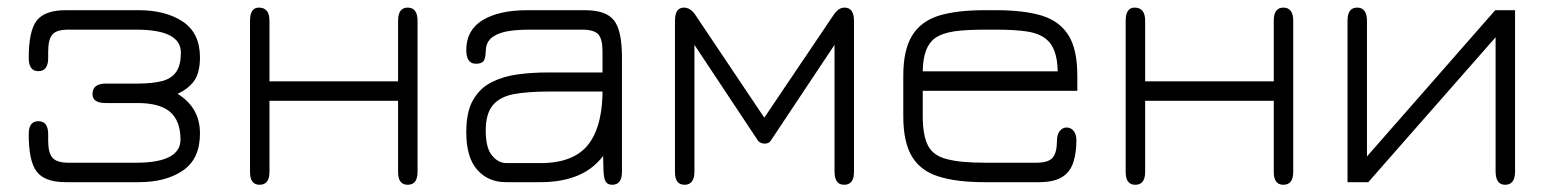

<svg xmlns="http://www.w3.org/2000/svg" viewBox="-20 -490 4180 518"><path d="M354.5 1.5C354.5 1.5 157.5 1.5 157.5 1.5C119.5 1.5 93.5 -8 79 -27C64.5 -46 57.5 -79.5 57.5 -128C57.5 -128 57.5 -128 57.5 -128C57.5 -151.5 66 -163 83.5 -163C83.5 -163 83.5 -163 83.5 -163C101 -163 110 -151.5 110 -128C110 -128 110 -128 110 -128C110 -128 110 -110 110 -110C110 -88 114 -72.5 122 -64C129.5 -55.5 144 -51 164.5 -51C164.5 -51 164.5 -51 164.5 -51C164.5 -51 347.5 -51 347.5 -51C427 -51 467 -72 467 -113.5C467 -113.5 467 -113.5 467 -113.5C467 -147 457.5 -172 439 -188C420.5 -204 391 -212 351.5 -212C351.5 -212 351.5 -212 351.5 -212C351.5 -212 265.5 -212 265.5 -212C241.5 -212 229.5 -220 229.5 -236C229.5 -236 229.5 -236 229.5 -236C229.5 -255 241.5 -264.5 265.5 -264.5C265.5 -264.5 265.5 -264.5 265.5 -264.5C265.5 -264.5 351.5 -264.5 351.5 -264.5C379 -264.5 401 -267 418 -271.5C435 -276 447.5 -284.5 456 -297C464 -309 468 -326 468 -348C468 -348 468 -348 468 -348C468 -389.5 428 -410 347.5 -410C347.5 -410 347.5 -410 347.5 -410C347.5 -410 164.5 -410 164.5 -410C144 -410 129.5 -406 122 -397.5C114 -389 110 -373.5 110 -351.5C110 -351.5 110 -351.5 110 -351.5C110 -351.5 110 -333.5 110 -333.5C110 -310 101 -298 83.5 -298C83.5 -298 83.5 -298 83.5 -298C66 -298 57.5 -310 57.5 -333.5C57.5 -333.5 57.5 -333.5 57.5 -333.5C57.5 -382 64.5 -415.5 79 -434.5C93.5 -453 119.5 -462.5 157.5 -462.5C157.5 -462.5 157.5 -462.5 157.5 -462.5C157.5 -462.5 354.5 -462.5 354.5 -462.5C403 -462.5 443 -452 473.5 -431.5C504 -411 519.5 -379 519.5 -335.5C519.5 -335.5 519.5 -335.5 519.5 -335.5C519.5 -307 514 -286 503.5 -271.5C493 -257 478 -245.5 459 -237C459 -237 459 -237 459 -237C499.5 -212 519.5 -176.5 519.5 -130C519.5 -130 519.5 -130 519.5 -130C519.5 -84 504 -50.5 473.5 -30C443 -9 403 1.5 354.5 1.5C354.5 1.5 354.5 1.5 354.5 1.5Z M680.5 8.5C680.5 8.5 680.5 8.5 680.5 8.5C663 8.5 654.5 -3 654.5 -26C654.5 -26 654.5 -26 654.5 -26C654.5 -26 654.5 -434 654.5 -434C654.5 -457.5 662.5 -469.5 678.5 -469.5C678.5 -469.5 678.5 -469.5 678.5 -469.5C697.5 -469.5 707 -457.5 707 -434C707 -434 707 -434 707 -434C707 -434 707 -270.5 707 -270.5C707 -270.5 1054 -270.5 1054 -270.5C1054 -270.5 1054 -434 1054 -434C1054 -457.5 1062.5 -469.5 1080 -469.5C1080 -469.5 1080 -469.5 1080 -469.5C1097.5 -469.5 1106.5 -457.5 1106.5 -434C1106.5 -434 1106.5 -434 1106.5 -434C1106.5 -434 1106.5 -26 1106.5 -26C1106.5 -3 1097.5 8.5 1080 8.5C1080 8.5 1080 8.5 1080 8.5C1062.5 8.5 1054 -3 1054 -26C1054 -26 1054 -26 1054 -26C1054 -26 1054 -218 1054 -218C1054 -218 707 -218 707 -218C707 -218 707 -26 707 -26C707 -3 698 8.5 680.5 8.5Z M1631.5 8.5C1631.5 8.5 1631.5 8.5 1631.5 8.5C1623 8.5 1617 5.5 1613.5 -1C1610 -7.5 1608.5 -18.5 1608 -34C1607.5 -49.5 1607 -71 1606.5 -98.5C1606.5 -98.5 1606.5 -98.5 1606.5 -98.5C1606.5 -98.5 1614.5 -79.5 1614.5 -79.5C1596 -51.5 1572 -31 1542.5 -18C1513 -5 1478.5 1.5 1438 1.5C1438 1.5 1438 1.5 1438 1.5C1438 1.5 1345 1.5 1345 1.5C1313.5 1.5 1287.5 -9.5 1268 -31.5C1248 -53.5 1238 -87.5 1238 -133.5C1238 -133.5 1238 -133.5 1238 -133.5C1238 -170 1244 -199 1256.5 -220.5C1269 -242 1285.5 -258 1307 -268.5C1328 -279 1351.5 -286 1378 -289.5C1404 -293 1431 -294.5 1458.5 -294.5C1458.5 -294.5 1458.5 -294.5 1458.5 -294.5C1458.5 -294.5 1629 -294.5 1629 -294.5C1629 -294.5 1605.5 -271.5 1605.5 -271.5C1605.5 -271.5 1605.5 -352.5 1605.5 -352.5C1605.5 -374 1601.5 -389 1594 -397.5C1586 -406 1571.5 -410 1550.5 -410C1550.5 -410 1550.5 -410 1550.5 -410C1550.5 -410 1409.5 -410 1409.5 -410C1381 -410 1358.5 -408 1341 -404C1323.5 -399.5 1310.5 -393 1302.5 -384.5C1294.5 -376 1290.5 -364.5 1290.5 -351C1290.5 -351 1290.5 -351 1290.5 -351C1290 -340.5 1288.5 -332 1285.5 -326.5C1282 -321 1275 -318 1264 -318C1264 -318 1264 -318 1264 -318C1246.5 -318 1238 -330.5 1238 -355.5C1238 -355.5 1238 -355.5 1238 -355.5C1238 -391 1253 -418 1282.5 -436C1312 -453.5 1352 -462.5 1402.5 -462.5C1402.5 -462.5 1402.5 -462.5 1402.5 -462.5C1402.5 -462.5 1557.5 -462.5 1557.5 -462.5C1596 -462.5 1622 -453.5 1636.5 -435C1651 -416.5 1658 -383 1658 -335.5C1658 -335.5 1658 -335.5 1658 -335.5C1658 -335.5 1658 -26 1658 -26C1658 -3 1649 8.5 1631.5 8.5ZM1346 -50C1346 -50 1346 -50 1346 -50C1346 -50 1438 -50 1438 -50C1499.5 -50 1543 -67.5 1569 -102.5C1594.5 -137 1607 -188.5 1605.5 -257C1605.5 -257 1605.5 -257 1605.5 -257C1605.5 -257 1621 -243 1621 -243C1621 -243 1458.5 -243 1458.5 -243C1421.5 -243 1390.5 -240.5 1365.5 -236C1340.5 -231 1322 -221 1309.5 -206C1297 -191 1290.5 -168.5 1290.5 -138C1290.5 -138 1290.5 -138 1290.5 -138C1290.5 -106.5 1296 -84 1307.5 -70.5C1318.5 -57 1331.5 -50 1346 -50Z M1827 8.5C1827 8.5 1827 8.5 1827 8.5C1809.5 8.5 1801 -3 1801 -26C1801 -26 1801 -26 1801 -26C1801 -26 1801 -434 1801 -434C1801 -457.5 1809 -469.5 1825 -469.5C1825 -469.5 1825 -469.5 1825 -469.5C1836.5 -469.5 1847 -463 1855.5 -450.5C1855.5 -450.5 1855.5 -450.5 1855.5 -450.5C1855.5 -450.5 2042 -172.5 2042 -172.5C2042 -172.5 2229.5 -450.5 2229.5 -450.5C2238 -463 2247.5 -469.5 2258.5 -469.5C2258.5 -469.5 2258.5 -469.5 2258.5 -469.5C2275.5 -469.5 2284 -457.5 2284 -434C2284 -434 2284 -434 2284 -434C2284 -434 2284 -26 2284 -26C2284 -3 2275 8.5 2257.5 8.5C2257.5 8.5 2257.5 8.5 2257.5 8.5C2240 8.5 2231.5 -3.5 2231.5 -27C2231.5 -27 2231.5 -27 2231.5 -27C2231.5 -27 2231.5 -369 2231.5 -369C2231.5 -369 2059.5 -110.5 2059.5 -110.5C2056 -105 2050.5 -102.5 2043 -102.5C2043 -102.5 2043 -102.5 2043 -102.5C2039.5 -102.5 2036.5 -103 2033 -104.5C2029.5 -106 2027 -108 2025 -110.5C2025 -110.5 2025 -110.5 2025 -110.5C2025 -110.5 1853.5 -369 1853.5 -369C1853.5 -369 1853.5 -27 1853.5 -27C1853.5 -3.5 1844.5 8.5 1827 8.5Z M2783.5 1.5C2783.5 1.5 2637.5 1.5 2637.5 1.5C2586 1.5 2544.5 -3.5 2512 -14C2479.5 -24 2456 -42 2440.5 -67.5C2425 -93 2417 -129.5 2417 -176C2417 -176 2417 -176 2417 -176C2417 -176 2417 -285.5 2417 -285.5C2417 -332 2425 -368 2440.5 -393.5C2456 -419 2479.5 -437 2512 -447.5C2544.5 -457.5 2586 -462.5 2637.5 -462.5C2637.5 -462.5 2637.5 -462.5 2637.5 -462.5C2637.5 -462.5 2666.5 -462.5 2666.5 -462.5C2717.5 -462.5 2759.5 -457.5 2792 -447.5C2824.5 -437 2848 -419 2863.5 -393.5C2879 -368 2886.5 -332 2886.5 -285.5C2886.5 -285.5 2886.5 -285.5 2886.5 -285.5C2886.5 -285.5 2886.5 -245 2886.5 -245C2886.5 -245 2469.5 -245 2469.5 -245C2469.5 -245 2469.5 -176.5 2469.5 -176.5C2469.5 -141 2474.5 -114.5 2484 -96.5C2493.5 -78.5 2511 -66.5 2535.5 -60.5C2560 -54 2594 -51 2637.5 -51C2637.5 -51 2637.5 -51 2637.5 -51C2637.5 -51 2776.5 -51 2776.5 -51C2797.5 -51 2812 -55.5 2820 -64.5C2827.5 -73.5 2831.5 -88.5 2831.5 -109C2831.5 -109 2831.5 -109 2831.5 -109C2831.5 -121.5 2834 -130.5 2839.5 -137C2844.5 -143 2850.5 -146 2857.5 -146C2857.5 -146 2857.5 -146 2857.5 -146C2865 -146 2871.5 -143 2876.5 -137C2881.5 -131 2884 -122.5 2884 -111.5C2884 -111.5 2884 -111.5 2884 -111.5C2884 -89.5 2881.5 -70 2876 -53C2870.5 -35.5 2861 -22.5 2846.5 -13C2832 -3.5 2811 1.5 2783.5 1.5C2783.5 1.5 2783.5 1.5 2783.5 1.5ZM2469.5 -297.5C2469.5 -297.5 2469.5 -297.5 2469.5 -297.5C2469.5 -297.5 2833.5 -297.5 2833.5 -297.5C2833 -339.5 2822.5 -368.5 2803 -384C2803 -384 2803 -384 2803 -384C2790.5 -394.5 2773.5 -401.5 2751 -405C2728.5 -408.5 2700 -410 2666.5 -410C2666.5 -410 2666.5 -410 2666.5 -410C2666.5 -410 2637.5 -410 2637.5 -410C2604 -410 2576.5 -408.5 2554.5 -405.5C2532.5 -402 2515 -396 2502.5 -387C2502.5 -387 2502.5 -387 2502.5 -387C2481 -371.5 2470 -342 2469.5 -297.5Z M3043 8.5C3043 8.5 3043 8.5 3043 8.5C3025.5 8.5 3017 -3 3017 -26C3017 -26 3017 -26 3017 -26C3017 -26 3017 -434 3017 -434C3017 -457.5 3025 -469.5 3041 -469.5C3041 -469.5 3041 -469.5 3041 -469.5C3060 -469.5 3069.5 -457.5 3069.5 -434C3069.5 -434 3069.5 -434 3069.5 -434C3069.5 -434 3069.5 -270.5 3069.5 -270.5C3069.5 -270.5 3416.5 -270.5 3416.5 -270.5C3416.5 -270.5 3416.5 -434 3416.5 -434C3416.5 -457.5 3425 -469.5 3442.5 -469.5C3442.5 -469.5 3442.5 -469.5 3442.5 -469.5C3460 -469.5 3469 -457.5 3469 -434C3469 -434 3469 -434 3469 -434C3469 -434 3469 -26 3469 -26C3469 -3 3460 8.5 3442.5 8.5C3442.5 8.5 3442.5 8.5 3442.5 8.5C3425 8.5 3416.5 -3 3416.5 -26C3416.5 -26 3416.5 -26 3416.5 -26C3416.5 -26 3416.5 -218 3416.5 -218C3416.5 -218 3069.5 -218 3069.5 -218C3069.5 -218 3069.5 -26 3069.5 -26C3069.5 -3 3060.5 8.5 3043 8.5Z M4041 8.5C4041 8.5 4041 8.5 4041 8.5C4023.5 8.5 4015 -3.5 4015 -28C4015 -28 4015 -28 4015 -28C4015 -28 4015 -389.5 4015 -389.5C4015 -389.5 3671.5 1.5 3671.5 1.5C3671.5 1.5 3615.5 1.5 3615.5 1.5C3615.5 1.5 3615.5 -434 3615.5 -434C3615.5 -457.5 3624 -469.5 3641.5 -469.5C3641.5 -469.5 3641.5 -469.5 3641.5 -469.5C3659 -469.5 3668 -457.5 3668 -433.5C3668 -433.5 3668 -433.5 3668 -433.5C3668 -433.5 3668 -68 3668 -68C3668 -68 4014 -462.5 4014 -462.5C4014 -462.5 4067.5 -462.5 4067.5 -462.5C4067.5 -462.5 4067.5 -27 4067.5 -27C4067.5 -3.5 4058.5 8.5 4041 8.5Z"/></svg>

Font: Jura-Fortis-Regular
Style: Regular
Weight: 500
Designer: Daniel Johnson, Alexei Vanyashin, Mirko Velimirovic
Foundry: Daniel Johnson
Version: ""